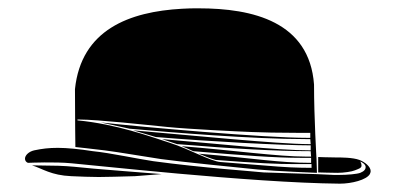

<svg xmlns="http://www.w3.org/2000/svg" viewBox="-20 -499 950 461"><path d="M457 -479C443 -479 431 -479 417 -478C291 -471 175 -428 160 -285C160 -214 161 -146 161 -146C168 -145 200 -142 231 -138C263 -134 327 -123 367 -117C409 -111 558 -96 599 -92C640 -88 741 -84 741 -84L740 -117C740 -117 734 -216 734 -296C723 -447 587 -479 457 -479ZM166 -212H170C215 -212 332 -199 383 -194C433 -189 555 -183 585 -182C604 -181 654 -180 697 -180H725V-168H719C613 -168 321 -194 222 -205L291 -190C392 -181 586 -165 714 -165H725C725 -161 726 -157 726 -153H721C648 -153 429 -175 300 -186L354 -170C486 -159 658 -150 726 -150V-138C643 -138 502 -154 369 -165L405 -153C538 -142 643 -136 726 -136C726 -130 727 -126 727 -123H715C647 -123 542 -138 416 -148C427 -144 435 -140 444 -136C563 -126 640 -120 703 -120H727V-114V-108C649 -108 591 -119 457 -130C470 -125 486 -118 498 -115C601 -107 645 -105 688 -105H728V-96C724 -96 686 -96 648 -99L509 -110C485 -112 435 -141 388 -156C341 -171 260 -201 166 -210ZM119 -144C97 -144 81 -142 62 -138C49 -135 40 -126 40 -118C40 -114 42 -110 47 -108C51 -108 67 -109 87 -109C107 -109 131 -109 151 -107C191 -104 581 -60 796 -58C824 -58 860 -67 868 -81C869 -83 870 -86 870 -88C870 -99 856 -110 843 -115C827 -121 799 -121 784 -121C769 -121 744 -122 744 -122V-85C747 -85 774 -84 790 -84C806 -84 825 -87 832 -90C839 -93 848 -95 848 -101C848 -105 847 -108 845 -111C847 -111 858 -105 858 -98C858 -93 855 -88 845 -84C837 -81 814 -79 794 -79H782L738 -81L613 -85C597 -87 465 -96 348 -112C313 -117 244 -132 203 -136C171 -141 141 -144 119 -144ZM57 -102C82 -94 103 -78 151 -76C176 -75 195 -74 217 -74C239 -74 265 -75 304 -76L368 -81C326 -84 219 -93 206 -94C164 -98 148 -100 120 -101Z"/></svg>

Font: FoglihtenDeH04
Style: Regular
Weight: 500
Version: Version 0.68